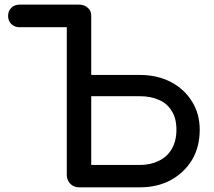

<svg xmlns="http://www.w3.org/2000/svg" viewBox="-20 -801 914 821"><path d="M318.4 0Q295.9 0 281.2 -14.6Q265.6 -30.3 265.6 -51.8Q265.6 -262.7 265.6 -684.6Q214.8 -684.6 63.5 -684.6Q42 -684.6 28.3 -698.2Q14.6 -711.9 14.6 -733.4Q14.6 -753.9 28.3 -767.6Q42 -781.2 63.5 -781.2Q148.4 -781.2 318.4 -781.2Q340.8 -781.2 355.5 -767.6Q370.1 -754.9 370.1 -734.4Q370.1 -649.4 370.1 -480.5Q421.9 -480.5 578.1 -480.5Q653.3 -480.5 710.9 -450.2Q768.6 -419.9 800.8 -367.2Q834 -315.4 834 -246.1Q834 -173.8 801.8 -118.2Q768.6 -63.5 710.9 -31.2Q653.3 0 578.1 0Q491.2 0 318.4 0ZM370.1 -95.7Q421.9 -95.7 578.1 -95.7Q624 -95.7 659.2 -113.3Q694.3 -129.9 713.9 -163.1Q734.4 -197.3 734.4 -246.1Q734.4 -295.9 713.9 -327.1Q694.3 -359.4 659.2 -374Q624 -389.6 578.1 -389.6Q508.8 -389.6 370.1 -389.6Q370.1 -316.4 370.1 -95.7Z"/></svg>

Font: Abed
Style: Bold
Weight: 700
Designer: Johan Aakerlund
Version: Version 3.105